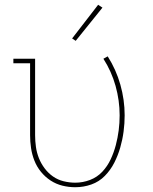

<svg xmlns="http://www.w3.org/2000/svg" viewBox="-20 -776 640 804"><path d="M295 8Q268 8 241.5 1.5Q215 -5 192 -20Q169 -35 151.5 -56.5Q134 -78 124 -103.5Q114 -129 110 -156Q106 -183 106 -210V-511H36V-530H127V-210Q127 -185 130.5 -160.5Q134 -136 143 -113.5Q152 -91 167 -71Q182 -51 202 -37Q222 -23 246.5 -17Q271 -11 295 -11Q327 -11 357 -22.5Q387 -34 408.5 -57Q430 -80 443.5 -109Q457 -138 465 -168.5Q473 -199 477 -230Q481 -261 481 -293Q481 -355 464 -416Q447 -477 413 -530L431 -540Q466 -485 484 -421.5Q502 -358 502 -293Q502 -259 497.5 -225Q493 -191 483.5 -158Q474 -125 458.5 -94.5Q443 -64 419 -39.5Q395 -15 362.5 -3.5Q330 8 295 8ZM297 -605 282 -615 391 -756 409 -744Z"/></svg>

Font: Iosevka Slab Thin Extended
Style: Regular
Weight: 100
Width: 7
Monospace: yes
Designer: Belleve Invis
Foundry: Belleve Invis
Version: Version 11.1.1; ttfautohint (v1.8.3)